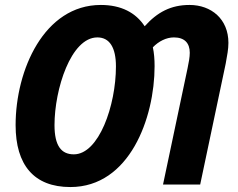

<svg xmlns="http://www.w3.org/2000/svg" viewBox="-20 -745 959 775"><path d="M278 -122C227 -122 200 -157 200 -240C200 -384 266 -594 373 -594C423 -594 448 -552 448 -477C448 -319 379 -122 278 -122ZM264 10C503 10 604 -269 604 -478C604 -505 602 -531 597 -554C620 -578 651 -594 682 -594C725 -594 746 -571 746 -532C746 -515 742 -492 737 -469L638 0H788L891 -488C897 -521 902 -547 902 -572C902 -668 833 -725 745 -725C670 -725 615 -696 564 -639C528 -694 469 -725 387 -725C158 -725 43 -462 43 -240C43 -79 117 10 264 10Z"/></svg>

Font: Noto Sans Display SemiCondensed Extra
Style: Italic
Weight: 800
Width: 4
Italic angle: -12°
Designer: Monotype Design Team
Foundry: Monotype Imaging Inc.
Version: Version 1.900